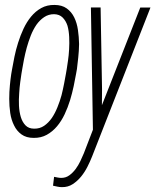

<svg xmlns="http://www.w3.org/2000/svg" viewBox="-20 -559 641 792"><path d="M29.8 -273.4 26.4 -253.9Q23.4 -234.4 20.8 -207.3Q18.1 -180.2 18.1 -150.9Q18.1 -121.6 22.2 -93Q26.4 -64.5 38.1 -41.5Q48.8 -19 68.6 -4.6Q88.4 9.8 118.7 9.8Q148.9 10.3 172.9 -2.9Q196.8 -16.1 215.3 -38.1Q233.4 -59.6 246.6 -87.6Q259.8 -115.7 269 -145.5Q277.8 -174.8 283.9 -203.4Q290 -231.9 293.9 -254.9L297.4 -274.4Q299.8 -293.9 302.7 -321Q305.7 -348.1 306.2 -377.4Q305.7 -406.7 301.5 -435.5Q297.4 -464.4 286.1 -487.3Q274.9 -510.3 255.1 -524.4Q235.4 -538.6 204.6 -538.6Q174.3 -539.1 150.4 -525.9Q126.5 -512.7 108.4 -490.7Q90.3 -468.8 77.1 -440.7Q64 -412.6 54.7 -382.8Q45.4 -353.5 39.6 -325Q33.7 -296.4 29.8 -273.4ZM68.4 -254.4 71.8 -274.4Q74.2 -290.5 78.9 -313.7Q83.5 -336.9 90.3 -362.3Q97.2 -387.2 106.9 -412.1Q116.7 -437 130.4 -457Q144 -476.1 162.1 -488.3Q180.2 -500.5 203.1 -500.5Q225.1 -500 238.3 -486.8Q251.5 -473.6 258.3 -453.1Q264.2 -432.1 265.4 -406.2Q266.6 -380.4 265.1 -355.5Q263.7 -330.6 260.5 -309.1Q257.3 -287.6 255.4 -274.9L252 -254.9Q249 -238.3 244.6 -215.1Q240.2 -191.9 233.9 -166.5Q227.1 -141.6 217 -116.7Q207 -91.8 193.8 -72.3Q179.7 -52.2 161.9 -40Q144 -27.8 120.6 -28.3Q98.6 -28.3 85.4 -41.7Q72.3 -55.2 65.9 -76.2Q59.6 -97.2 58.3 -122.8Q57.1 -148.4 59.1 -173.3Q60.5 -198.7 63.5 -220.2Q66.4 -241.7 68.4 -254.4ZM400.4 -125 400.9 -191.9 395 -528.3H355L363.3 -23.9L325.7 73.7Q319.8 87.9 311.5 105.5Q303.2 123 292 138.2Q280.3 153.8 265.9 164.3Q251.5 174.8 232.9 174.8Q225.6 174.8 218 173.3Q210.4 171.9 203.1 170.4L198.7 207Q208 209 216.8 210.9Q225.6 212.9 235.4 212.9Q260.3 213.4 279.8 200.7Q299.3 188 314.5 169.4Q329.6 150.9 340.8 128.7Q352.1 106.4 359.9 86.4L600.6 -527.8H558.6Z"/></svg>

Font: Roboto Mono ExtraLight
Style: Italic
Weight: 250
Italic angle: -10°
Monospace: yes
Designer: Google
Version: Version 3.000